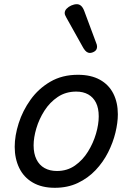

<svg xmlns="http://www.w3.org/2000/svg" viewBox="-20 -875 629 914"><path d="M241 19Q179 19 136 -6Q93 -31 71.5 -75.5Q50 -120 50 -176Q50 -229 69 -288.5Q88 -348 125.5 -400.5Q163 -453 219.5 -486Q276 -519 351 -519Q413 -519 455.5 -495.5Q498 -472 519.5 -429.5Q541 -387 541 -331Q541 -291 529.5 -243.5Q518 -196 494.5 -149.5Q471 -103 435 -65Q399 -27 350.5 -4Q302 19 241 19ZM251 -61Q300 -61 337 -87Q374 -113 399 -153.5Q424 -194 437 -238.5Q450 -283 450 -321Q450 -360 437 -386Q424 -412 400 -425.5Q376 -439 343 -439Q293 -439 255 -413.5Q217 -388 191.5 -348Q166 -308 153 -264Q140 -220 140 -183Q140 -144 153.5 -116.5Q167 -89 192 -75Q217 -61 251 -61ZM407 -623Q400 -623 392.5 -628Q385 -633 377 -646L296 -791Q293 -797 290.5 -802Q288 -807 288 -813Q288 -824 297 -833.5Q306 -843 319.5 -849Q333 -855 346 -855Q369 -855 381 -823L438 -670Q440 -666 441 -661.5Q442 -657 442 -653Q442 -638 430.5 -630.5Q419 -623 407 -623Z"/></svg>

Font: Playwrite DK Loopet
Style: Regular
Weight: 400
Designer: Veronika Burian, José Scaglione
Foundry: TypeTogether
Version: Version 1.002